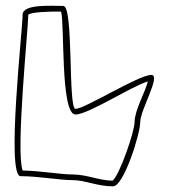

<svg xmlns="http://www.w3.org/2000/svg" viewBox="-20 -745 596 679"><path d="M60 -142C35 -212 80 -644 80 -693C89 -702 155 -705 196 -704C209 -663 193 -340 247 -340C292 -340 445 -440 503 -457C494 -421 456 -354 456 -314C456 -279 402 -124 378 -106C328 -107 287 -128 237 -128C195 -128 121 -141 60 -142ZM53 -122C114 -122 190 -108 237 -108C281 -108 324 -86 380 -86C417 -86 476 -270 476 -314C476 -356 551 -480 515 -480C470 -480 280 -360 247 -360C220 -360 241 -724 204 -724C164 -724 60 -732 60 -693C60 -641 1 -122 53 -122Z"/></svg>

Font: CiSf CamouflageKit II
Style: Outline
Weight: 400
Version: Version 1